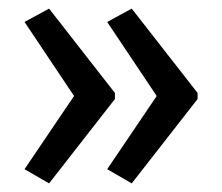

<svg xmlns="http://www.w3.org/2000/svg" viewBox="-20 -487 515 446"><path d="M439 -257 286 -61 229 -94 344 -264 229 -436 286 -467 439 -271ZM247 -257 94 -61 37 -94 152 -264 37 -436 94 -467 247 -271Z"/></svg>

Font: Noto Sans Lao Condensed
Style: Regular
Weight: 400
Width: 3
Designer: Monotype Design Team
Foundry: Monotype Imaging Inc.
Version: Version 2.003; ttfautohint (v1.8.4.7-5d5b)